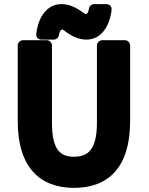

<svg xmlns="http://www.w3.org/2000/svg" viewBox="-20 -874 722 931"><path d="M66 -287C66 -62 174 37 339 37C505 37 611 -62 611 -287V-654C611 -665 601 -679 586 -679H475C464 -679 450 -669 450 -654V-278C450 -144 403 -114 339 -114C276 -114 232 -143 232 -278V-654C232 -665 222 -679 207 -679H91C80 -679 66 -669 66 -654ZM400 -682C469 -682 512 -745 521 -826C523 -847 507 -854 496 -854H436C425 -854 414 -846 412 -834C406 -804 398 -806 396 -806C385 -806 344 -854 277 -854C209 -854 165 -792 156 -710C154 -689 170 -682 181 -682H241C252 -682 263 -690 265 -702C271 -732 281 -731 281 -731C292 -731 332 -682 400 -682Z"/></svg>

Font: Falling Sky
Style: Blk
Weight: 900
Designer: Paul D. Hunt
Foundry: Adobe Systems Incorporated
Version: Version 1.02